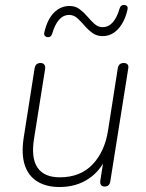

<svg xmlns="http://www.w3.org/2000/svg" viewBox="-20 -743 585 771"><path d="M219 8Q167 8 131 -13.5Q95 -35 80 -78.5Q65 -122 75 -189L119 -469Q121 -480 127 -485Q133 -490 143 -490Q153 -490 158 -483.5Q163 -477 161 -465L117 -188Q104 -109 130.5 -70Q157 -31 220 -31Q303 -31 352 -83Q401 -135 414 -220L453 -469Q455 -480 461 -485Q467 -490 477 -490Q487 -490 492 -484.5Q497 -479 495 -468L423 -15Q420 6 400 6Q390 6 385.5 -0.5Q381 -7 383 -19L399 -120H410Q387 -60 337 -26Q287 8 219 8ZM170 -594Q163 -595 159.5 -600Q156 -605 158 -613Q164 -639 173.5 -658.5Q183 -678 196 -691.5Q209 -705 225 -712Q241 -719 259 -719Q283 -719 300 -706Q317 -693 331 -676.5Q345 -660 359.5 -647Q374 -634 392 -634Q416 -634 433 -653.5Q450 -673 460 -708Q462 -716 467.5 -720Q473 -724 480 -723Q488 -722 491 -717Q494 -712 492 -704Q484 -670 469.5 -646.5Q455 -623 435.5 -610.5Q416 -598 392 -598Q368 -598 350.5 -611Q333 -624 319 -640.5Q305 -657 290.5 -670Q276 -683 258 -683Q234 -683 217 -663.5Q200 -644 190 -609Q188 -601 183 -597Q178 -593 170 -594Z"/></svg>

Font: Nunito ExtraLight ExtraLight
Style: Italic
Weight: 250
Italic angle: -9°
Version: Version 3.602